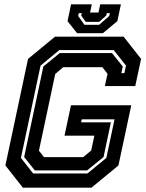

<svg xmlns="http://www.w3.org/2000/svg" viewBox="-20 -870 679 890"><path d="M86 0 5 -103 110 -597 235 -700H553L634 -597L607 -471H466L478.5 -528L454.5 -558.5H273L236 -527L160.5 -171.5L184 -141.5H365.5L402.5 -172L417.5 -241H279L309 -382H588.5L529 -103L404 0ZM133.5 -66H385.5L473 -138L511 -317H359L356 -303H494L460 -142L383.5 -80H141.5L92 -142L181 -562L257 -624H499L549 -562L542.5 -531H556.5L564 -566L507 -638H255L168 -566L77 -138ZM337.5 -716 293 -772 309.5 -850H405.5L397.5 -812H436.5L444.5 -850H540.5L524 -772L456.5 -716ZM371.5 -755H439.5L486.5 -796L489 -809H475L472.5 -798L439.5 -768.5H377.5L356.5 -798L359 -809H345L342.5 -796Z"/></svg>

Font: Tourney
Style: Bold Italic
Weight: 700
Italic angle: -12°
Version: Version 1.015